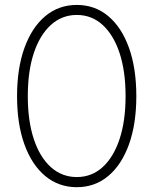

<svg xmlns="http://www.w3.org/2000/svg" viewBox="-20 -757 628 786"><path d="M294.4 9.3Q220.2 9.3 165 -36.6Q109.9 -82.5 79.8 -166.3Q49.8 -250 49.8 -363.3Q49.8 -477.1 80.1 -561Q110.4 -645 165.3 -690.9Q220.2 -736.8 294.4 -736.8Q368.7 -736.8 423.3 -690.9Q478 -645 508.1 -561Q538.1 -477.1 538.1 -363.3Q538.1 -250 508.1 -166.3Q478 -82.5 423.3 -36.6Q368.7 9.3 294.4 9.3ZM294.4 -32.2Q355.5 -32.2 400.1 -72.8Q444.8 -113.3 469.5 -187.7Q494.1 -262.2 494.1 -363.3Q494.1 -465.3 469.5 -539.8Q444.8 -614.3 400.1 -655Q355.5 -695.8 294.4 -695.8Q233.4 -695.8 188.2 -654.8Q143.1 -613.8 118.4 -539.6Q93.8 -465.3 93.8 -363.3Q93.8 -262.2 118.4 -187.7Q143.1 -113.3 188.2 -72.8Q233.4 -32.2 294.4 -32.2Z"/></svg>

Font: Inter 24pt ExtraLight
Style: Regular
Weight: 250
Designer: Rasmus Andersson
Foundry: rsms
Version: Version 4.001;git-66647c0bb